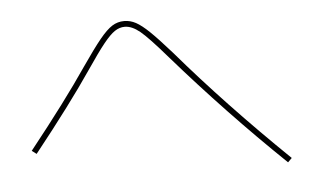

<svg xmlns="http://www.w3.org/2000/svg" viewBox="-43 -679 1086 665"><g transform="rotate(-5 500.0 -346.5)"><path d="M553 -477Q491 -549 463 -572Q435 -595 410 -595Q392 -595 375.5 -584Q359 -573 336 -544.5Q313 -516 273 -457Q197 -345 68 -183L52 -195Q181 -357 257 -469Q299 -530 324 -560.5Q349 -591 368 -603Q387 -615 410 -615Q431 -615 450.5 -604.5Q470 -594 497 -568Q524 -542 569 -491Q735 -297 947 -92L933 -78Q734 -269 553 -477Z"/></g></svg>

Font: Enso Thin
Style: Regular
Weight: 100
Designer: Coji Morishita
Foundry: UNDERFOREST DESIGN
Version: Version 1.000